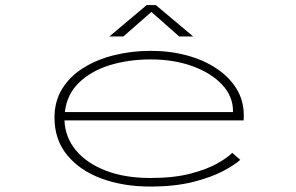

<svg xmlns="http://www.w3.org/2000/svg" viewBox="-20 -708 1140 740"><path d="M559 11Q455 11 371.5 -19.8Q288 -50.5 239 -110Q190 -169.5 190 -255Q190 -317.5 219.5 -365.5Q249 -413.5 300.8 -446Q352.5 -478.5 419.5 -495.2Q486.5 -512 561 -512Q635 -512 700 -494.5Q765 -477 814.2 -444.2Q863.5 -411.5 891.5 -366Q919.5 -320.5 919.5 -264.5Q919.5 -261 919.5 -254.5Q919.5 -248 919 -244H228.5Q231 -178.5 272.8 -128.5Q314.5 -78.5 388 -50.2Q461.5 -22 559 -22Q650.5 -22 715 -39Q779.5 -56 819 -78.8Q858.5 -101.5 875 -119L906 -92Q886 -73.5 840.8 -49.2Q795.5 -25 725 -7Q654.5 11 559 11ZM561 -479Q474.5 -479 402.2 -456.5Q330 -434 283.8 -388.8Q237.5 -343.5 230 -276H878V-280Q878 -337 835.8 -382Q793.5 -427 721.8 -453Q650 -479 561 -479ZM401.5 -567.5 545.5 -688.5H580.5L724.5 -567.5H670.5L563.5 -662L455.5 -567.5Z"/></svg>

Font: Trispace Expanded Thin
Style: Regular
Weight: 100
Width: 7
Designer: Tyler Finck
Foundry: Etcetera Type Company
Version: Version 1.210; ttfautohint (v1.8.3)